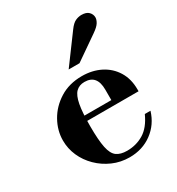

<svg xmlns="http://www.w3.org/2000/svg" viewBox="-177 -842 891 967"><g transform="rotate(-30 268.5 -358.5)"><path d="M295 13Q243 13 197.5 -7Q152 -27 117.5 -61Q83 -95 64 -138Q45 -181 45 -228Q45 -286 75 -339.5Q105 -393 160 -427.5Q215 -462 289 -462Q349 -462 396.5 -438Q444 -414 471.5 -369.5Q499 -325 499 -264V-253H152V-283H358V-344Q358 -430 286 -430Q255 -430 236 -411Q217 -392 208.5 -346.5Q200 -301 200 -222Q200 -141 209 -97.5Q218 -54 240 -38Q262 -22 300 -22Q353 -22 396.5 -48Q440 -74 469 -138H502Q481 -69 425.5 -28Q370 13 295 13ZM249 -524 370 -688Q389 -714 406.5 -722Q424 -730 441 -730Q470 -730 483.5 -716Q497 -702 497 -684Q497 -671 487.5 -655Q478 -639 449 -619L312 -524Z"/></g></svg>

Font: Libre Bodoni
Style: Bold
Weight: 700
Designer: Pablo Impallari, Rodrigo Fuenzalida
Foundry: Impallari Type
Version: Version 2.005;gftools[0.9.23]